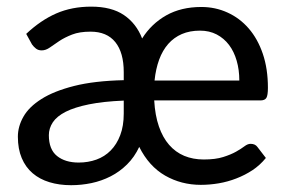

<svg xmlns="http://www.w3.org/2000/svg" viewBox="-20 -536 846 564"><path d="M571.5 -515.5Q612.5 -515.5 648.2 -499.2Q684 -483 710.5 -452.5Q737 -422 752 -378Q767 -334 767 -278Q767 -256 762.5 -248.5Q758 -241 745 -241H433Q435.5 -197 446.8 -164.5Q458 -132 476.8 -110.5Q495.5 -89 521.2 -78.2Q547 -67.5 578.5 -67.5Q613 -67.5 635.8 -74.8Q658.5 -82 673.5 -90.5Q688.5 -99 698 -106.2Q707.5 -113.5 716 -113.5Q729.5 -113.5 736 -104.5L761 -72Q744 -51 721.8 -36.2Q699.5 -21.5 674.2 -11.8Q649 -2 622.5 2.5Q596 7 570 7Q512.5 7 465 -20.2Q417.5 -47.5 389 -104.5Q375 -74.5 353.2 -53Q331.5 -31.5 305 -18Q278.5 -4.5 248.8 1.8Q219 8 189 8Q154 8 125.2 -0.8Q96.5 -9.5 75.8 -27.2Q55 -45 43.8 -71.8Q32.5 -98.5 32.5 -134.5Q32.5 -164.5 48.8 -193.2Q65 -222 101.8 -245.2Q138.5 -268.5 197.8 -283.5Q257 -298.5 343.5 -300.5V-324Q343.5 -381.5 318.8 -412.2Q294 -443 246 -443Q213.5 -443 191.8 -434.5Q170 -426 154.2 -415.5Q138.5 -405 126.5 -396.5Q114.5 -388 102.5 -388Q92.5 -388 85.8 -393.2Q79 -398.5 74 -405.5L57 -436.5Q99.5 -476.5 145.2 -496.5Q191 -516.5 248 -516.5Q307.5 -516.5 344 -491.8Q380.5 -467 397.5 -423Q424.5 -466 468.2 -490.8Q512 -515.5 571.5 -515.5ZM343.5 -240.5Q283.5 -238 241.5 -229.5Q199.5 -221 173.2 -207.8Q147 -194.5 135.2 -176.8Q123.5 -159 123.5 -139Q123.5 -97 147.5 -77.8Q171.5 -58.5 211 -58.5Q239 -58.5 263.2 -67.2Q287.5 -76 305.2 -94Q323 -112 333.2 -139Q343.5 -166 343.5 -202.5ZM567.5 -446Q537.5 -446 514.2 -436Q491 -426 474.2 -407Q457.5 -388 447.5 -360.8Q437.5 -333.5 434 -299.5H683Q683 -331 675.2 -357.8Q667.5 -384.5 652.8 -404Q638 -423.5 616.5 -434.8Q595 -446 567.5 -446Z"/></svg>

Font: Lato Medium
Style: Regular
Weight: 500
Designer: Lukasz Dziedzic
Foundry: tyPoland Lukasz Dziedzic
Version: Version 2.006; 2014-01-15